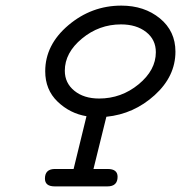

<svg xmlns="http://www.w3.org/2000/svg" viewBox="-20 -664 645 684"><path d="M140.1 -27.8Q140.1 -61 173.8 -62H242.2L288.1 -250Q229 -259.8 185.1 -302Q141.1 -344.2 141.1 -410.2Q141.1 -504.4 223.6 -574.2Q306.2 -644 412.1 -644Q494.1 -644 549.6 -598.6Q605 -553.2 605 -480Q605 -392.1 531 -325Q457 -257.8 358.9 -248L313 -62H363.8Q398.9 -62 398.9 -34.2Q398.9 0 362.8 0H174.8Q140.1 0 140.1 -27.8ZM210.9 -412.1Q210.9 -368.2 244.9 -340.6Q278.8 -313 333 -313Q412.1 -313 473.6 -363.5Q535.2 -414.1 535.2 -478Q535.2 -522.9 500.5 -550Q465.8 -577.1 411.1 -577.1Q333 -577.1 272 -526.6Q210.9 -476.1 210.9 -412.1Z"/></svg>

Font: CMU Typewriter Text
Style: Italic
Weight: 500
Italic angle: -14.04°
Version: Version 0.7.0